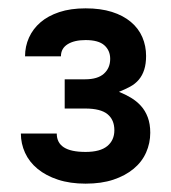

<svg xmlns="http://www.w3.org/2000/svg" viewBox="-20 -810 410 460"><path d="M185 -370Q223 -370 251.5 -379.5Q280 -389 300 -405.5Q320 -422 330 -444.5Q340 -467 340 -492Q340 -513 334 -529Q328 -545 317.5 -556.5Q307 -568 293.5 -576Q280 -584 265 -590Q280 -596 292 -602.5Q304 -609 312.5 -619Q321 -629 325.5 -643Q330 -657 330 -676Q330 -700 321 -721Q312 -742 293.5 -757.5Q275 -773 248 -781.5Q221 -790 185 -790Q149 -790 122 -781Q95 -772 77 -756.5Q59 -741 49.5 -720Q40 -699 40 -675H126Q126 -694 142 -704Q158 -714 185 -714Q216 -714 230 -701.5Q244 -689 244 -669Q244 -647 229 -633.5Q214 -620 184 -620H135V-550H184Q221 -550 237.5 -536.5Q254 -523 254 -498Q254 -474 237 -460Q220 -446 185 -446Q150 -446 133 -457Q116 -468 116 -490H30Q30 -466 40 -444Q50 -422 70 -405.5Q90 -389 119 -379.5Q148 -370 185 -370Z"/></svg>

Font: Golos Text VF
Style: Regular
Weight: 400
Designer: A.Korolkova, Vitaly Kuzmin
Foundry: ParaType Ltd
Version: Version 2.005